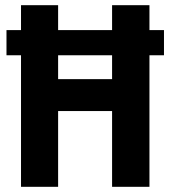

<svg xmlns="http://www.w3.org/2000/svg" viewBox="-20 -720 656 740"><path d="M412 0H556V-507H612V-604H556V-700H412V-604H204V-700H61V-604H5V-507H61V0H204V-292H412ZM204 -415V-507H412V-415Z"/></svg>

Font: Vanilla Cream Black
Style: Regular
Weight: 900
Designer: Jeremy Tribby, Jinavaṁso
Foundry: Tribby Type
Version: Version 1.422;Glyphs 3.1.2 (3151)